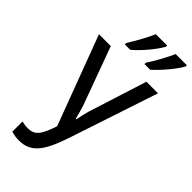

<svg xmlns="http://www.w3.org/2000/svg" viewBox="-294 -990 1055 1055"><g transform="rotate(45 233.5 -462.5)"><path d="M467 -926V-935H380C365 -900 327 -828 298 -786V-775H342C382 -810 446 -884 467 -926ZM314 -926V-935H226C210 -898 174 -831 145 -786V-775H187C234 -814 291 -883 314 -926ZM106 10C199 10 243 -48 294 -202L464 -714H374L266 -374C259 -350 253 -325 248 -296H243C235 -329 227 -356 220 -378L97 -714H5L200 -194C169 -98 144 -72 94 -72C76 -72 63 -74 47 -78V1C65 7 84 10 106 10Z"/></g></svg>

Font: Noto Sans Condensed
Style: Regular
Weight: 400
Width: 3
Designer: Monotype Design Team
Foundry: Monotype Imaging Inc.
Version: Version 2.013